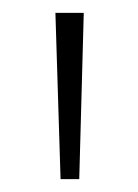

<svg xmlns="http://www.w3.org/2000/svg" viewBox="-20 -734 214 298"><path d="M66 -714 74 -456H103L110 -714Z"/></svg>

Font: Noto Sans Thai Looped Condensed ExtraLight
Style: Regular
Weight: 200
Width: 3
Designer: Sasikarn Vongin, Ben Mitchell
Foundry: The Fontpad Ltd
Version: Version 1.001